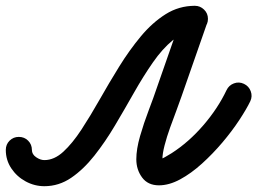

<svg xmlns="http://www.w3.org/2000/svg" viewBox="-65 -594 887 662"><path d="M0 -122Q19 -122 32 -109Q45 -96 45 -77Q45 -62 59.5 -52Q74 -42 88 -42Q122 -42 153.5 -71Q185 -100 216 -147.5Q247 -195 279 -251.5Q311 -308 346 -364.5Q381 -421 420.5 -468.5Q460 -516 506 -545Q552 -574 607 -574Q607 -574 607 -574Q607 -574 607 -574Q625 -574 638.5 -561Q652 -548 652 -529Q652 -510 638.5 -497Q625 -484 607 -484Q566 -484 530.5 -455Q495 -426 462 -378.5Q429 -331 397 -274.5Q365 -218 331.5 -161.5Q298 -105 260.5 -57.5Q223 -10 180.5 19Q138 48 88 48Q54 48 23.5 31.5Q-7 15 -26 -13.5Q-45 -42 -45 -77Q-45 -96 -32 -109Q-19 -122 0 -122ZM564 -544Q570 -561 587 -569.5Q604 -578 621 -571Q639 -565 647 -548.5Q655 -532 649 -514Q627 -451 605 -388Q583 -325 561 -262Q555 -244 544 -215Q533 -186 521.5 -154Q510 -122 502.5 -93Q495 -64 495 -45Q495 -43 496 -39Q497 -35 495 -38Q493 -40 491 -42Q488 -44 486 -44Q484 -45 483 -45Q492 -45 506 -53.5Q520 -62 527 -66Q586 -104 636 -162Q686 -220 716 -283Q716 -283 716 -283Q716 -283 716 -283Q724 -300 741.5 -306.5Q759 -313 776 -305Q793 -297 799.5 -279.5Q806 -262 798 -245Q785 -218 760 -180Q735 -142 702 -103Q669 -64 631.5 -30Q594 4 556 24.5Q518 45 483 45Q445 45 425 18Q405 -9 405 -45Q405 -80 418 -125Q431 -170 448 -214.5Q465 -259 476 -292Q498 -355 520 -418Q542 -481 564 -544Q564 -544 564 -544Q564 -544 564 -544Z"/></svg>

Font: FRB American Cursive Black
Style: Bold Italic
Weight: 900
Italic angle: -25°
Version: Version 2.0;Modular Font Editor K font №1